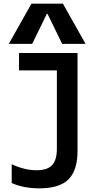

<svg xmlns="http://www.w3.org/2000/svg" viewBox="-20 -1020 540 1050"><path d="M195 10Q109 10 44 -19V-122Q75 -107 110 -98Q145 -89 180 -89Q239 -89 265 -117Q291 -145 291 -206V-635H84V-730H404V-195Q404 -88 354.5 -39Q305 10 195 10ZM28 -780 152 -1000H324L448 -780H320L240 -944H236L156 -780Z"/></svg>

Font: M PLUS 1 Code Medium
Style: Regular
Weight: 500
Designer: Coji Morishita
Foundry: UNDERFOREST DESIGN
Version: Version 1.002